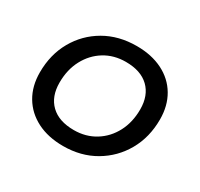

<svg xmlns="http://www.w3.org/2000/svg" viewBox="-120 -685 875 841"><g transform="rotate(30 317.5 -264.5)"><path d="M287 6Q211 6 155 -22.5Q99 -51 68.5 -102.5Q38 -154 38 -223Q38 -313 78 -383.5Q118 -454 188 -494.5Q258 -535 349 -535Q424 -535 480 -507Q536 -479 566.5 -427.5Q597 -376 597 -307Q597 -217 557 -146.5Q517 -76 447 -35Q377 6 287 6ZM293 -78Q353 -78 400 -107Q447 -136 473.5 -186.5Q500 -237 500 -302Q500 -372 459 -411.5Q418 -451 342 -451Q282 -451 235.5 -422.5Q189 -394 162 -343.5Q135 -293 135 -227Q135 -157 176 -117.5Q217 -78 293 -78Z"/></g></svg>

Font: Montserrat Medium
Style: Italic
Weight: 500
Italic angle: -11.3°
Designer: Julieta Ulanovsky
Foundry: Julieta Ulanovsky
Version: Version 9.000; ttfautohint (v1.8.4.7-5d5b)